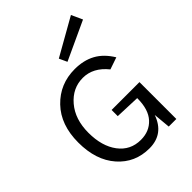

<svg xmlns="http://www.w3.org/2000/svg" viewBox="-250 -1008 1145 1145"><g transform="rotate(-45 322.5 -436.0)"><path d="M323 -750 558 -883 590 -813 346 -700ZM346 -639Q420 -639 475.5 -609Q531 -579 571 -513L495 -487Q430 -568 343 -568Q256 -568 195.5 -497Q135 -426 135 -312.5Q135 -199 187 -130Q239 -61 327 -61Q399 -61 443 -109Q487 -157 487 -251V-253L329 -259V-311H564V0H500L490 -108Q448 11 327 11Q206 11 128.5 -77Q51 -165 51 -314Q51 -463 135.5 -551Q220 -639 346 -639Z"/></g></svg>

Font: Karmilla
Style: Regular
Weight: 400
Designer: Jonathan Pinhorn
Version: Version 1.000